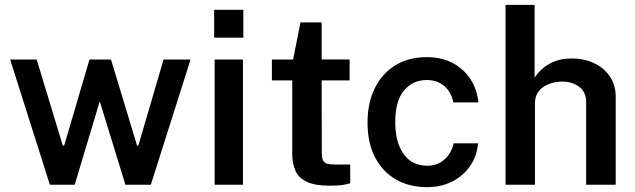

<svg xmlns="http://www.w3.org/2000/svg" viewBox="-20 -763 2624 793"><path d="M767 -517 603 0H498L392 -344.5L288.5 0H186L22 -517H131.5L239.5 -161.5H245L349.5 -517H438.5L546 -162H551.5L655.5 -517Z M983.5 -517V0H866.5V-517ZM985 -722.5V-607.5H864.5V-722.5Z M1424 -431H1308.5L1309 -134.5Q1309 -111.5 1314.2 -100.8Q1319.5 -90 1331.2 -86.8Q1343 -83.5 1363 -83.5H1426.5V-6.5Q1416.5 -2.5 1396.2 0.8Q1376 4 1342 4Q1280.5 4 1246.8 -12.2Q1213 -28.5 1200 -58.5Q1187 -88.5 1187 -130V-431H1103V-517H1190.5L1221 -670.5H1308.5V-517.5H1424Z M1742.5 -527Q1803 -527 1849 -503Q1895 -479 1922.8 -436.5Q1950.5 -394 1956 -340H1852Q1848.5 -363.5 1835 -384.8Q1821.5 -406 1798.5 -419.2Q1775.5 -432.5 1743 -432.5Q1685 -432.5 1648.8 -389.5Q1612.5 -346.5 1612.5 -257.5Q1612.5 -175.5 1647 -127Q1681.5 -78.5 1745.5 -78.5Q1777.5 -78.5 1800.2 -92.8Q1823 -107 1836.2 -128.2Q1849.5 -149.5 1853.5 -171H1954.5Q1950 -118.5 1921.8 -77.5Q1893.5 -36.5 1847.8 -13.2Q1802 10 1742.5 10Q1671.5 10 1616.2 -21.2Q1561 -52.5 1529.5 -112.2Q1498 -172 1498 -256.5Q1498 -337 1527.5 -397.8Q1557 -458.5 1612 -492.8Q1667 -527 1742.5 -527Z M2068 0V-743H2188V-442Q2200.5 -461.5 2221 -479.8Q2241.5 -498 2271.2 -509.8Q2301 -521.5 2342.5 -521.5Q2392 -521.5 2433 -502.5Q2474 -483.5 2498.5 -447.8Q2523 -412 2523 -362.5V0H2401V-342Q2401 -382 2372.8 -404Q2344.5 -426 2301.5 -426Q2273 -426 2247 -416Q2221 -406 2205.2 -386.2Q2189.5 -366.5 2189.5 -337V0Z"/></svg>

Font: Public Sans SemiBold
Style: Regular
Weight: 600
Designer: The Public Sans Project Authors: Dan O. Williams and USWDS (Libre Franklin designed by Pablo Impallari and Rodrigo Fuenz
Version: Version 1.007